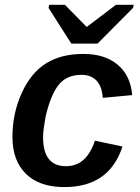

<svg xmlns="http://www.w3.org/2000/svg" viewBox="-20 -760 578 790"><path d="M251 -76.2Q294.4 -76.2 323.7 -102.5Q353 -128.9 370.6 -181.2L483.9 -157.2Q429.7 9.8 245.1 9.8Q142.1 9.8 86.7 -44.7Q31.2 -99.1 31.2 -196.3Q31.2 -292.5 68.8 -376Q106.4 -459.5 168.7 -498.8Q231 -538.1 323.2 -538.1Q412.1 -538.1 464.8 -493.2Q517.6 -448.2 523.9 -368.7L402.8 -357.4Q399.9 -403.8 377.4 -428Q355 -452.1 314.9 -452.1Q256.3 -452.1 223.4 -413.3Q190.4 -374.5 168 -282.7Q163.1 -255.9 160.2 -233.9Q157.2 -211.9 157.2 -195.8Q157.2 -76.2 251 -76.2ZM527.3 -727.5 381.3 -580.6H273.4L179.7 -727.5L182.6 -740.2H247.1L335.9 -649.9H337.9L457 -740.2H530.3Z"/></svg>

Font: Arimo SemiBold
Style: Italic
Weight: 600
Italic angle: -12°
Version: Version 1.33